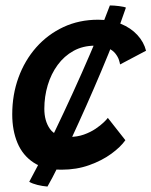

<svg xmlns="http://www.w3.org/2000/svg" viewBox="-20 -678 557 706"><path d="M384 -658Q399 -658 418.2 -655.5Q437.5 -653 443 -650Q426 -599.5 402.5 -539.5Q379 -479.5 352 -415.5Q325 -351.5 297 -288.5Q269 -225.5 242.5 -168.5Q216 -111.5 193.5 -66Q171 -20.5 154.5 8Q136 6.5 117.8 2Q99.5 -2.5 87.5 -9.5Q116 -62 148.8 -128Q181.5 -194 215.2 -266Q249 -338 280.8 -409.8Q312.5 -481.5 339.2 -545.5Q366 -609.5 384 -658ZM441 -162.5Q423.5 -137.5 389.2 -112.5Q355 -87.5 308.2 -70.8Q261.5 -54 206 -54Q143.5 -54 103.5 -80.2Q63.5 -106.5 44.2 -152.5Q25 -198.5 25 -257.5Q25 -330 48 -393Q71 -456 113.2 -503.8Q155.5 -551.5 213.2 -578.5Q271 -605.5 341 -605.5Q387.5 -605.5 424.2 -590.5Q461 -575.5 485 -549.5Q509 -523.5 517 -491.5L421.5 -441Q421 -446 417.5 -457.2Q414 -468.5 404.5 -480.8Q395 -493 377 -501.5Q359 -510 328.5 -510Q285 -510 250.5 -491Q216 -472 192 -439.2Q168 -406.5 155.5 -364.8Q143 -323 143 -278Q143 -233 163.8 -203.8Q184.5 -174.5 235 -174.5Q264 -174.5 288.5 -183.2Q313 -192 331.5 -204.5Q350 -217 361.8 -228.5Q373.5 -240 376.5 -244.5Z"/></svg>

Font: Grandstander Thin Medium
Style: Italic
Weight: 500
Italic angle: -15°
Version: Version 1.200